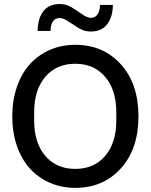

<svg xmlns="http://www.w3.org/2000/svg" viewBox="-20 -909 740 939"><path d="M348.1 9.8Q281.2 9.8 224.4 -14.9Q167.5 -39.6 126.7 -84.2Q85.9 -128.9 63 -194.8Q40 -260.7 40 -339.8Q40 -418.9 63 -484.9Q85.9 -550.8 126.7 -595.7Q167.5 -640.6 224.4 -665.3Q281.2 -689.9 348.1 -689.9Q484.9 -689.9 571 -594.5Q657.2 -499 657.2 -339.8Q657.2 -180.7 571 -85.4Q484.9 9.8 348.1 9.8ZM147 -320.8Q147 -210.4 201.4 -146.7Q255.9 -83 348.1 -83Q440.4 -83 494.6 -146.7Q548.8 -210.4 548.8 -320.8V-358.9Q548.8 -469.2 494.4 -533.2Q439.9 -597.2 348.1 -597.2Q255.9 -597.2 201.4 -533.2Q147 -469.2 147 -358.9ZM164.1 -757.8Q165 -819.3 192.1 -854.2Q219.2 -889.2 271 -889.2Q294.4 -889.2 312.5 -881.8Q330.6 -874.5 351.1 -859.9L375 -844.2Q404.3 -821.8 423.8 -821.8Q445.3 -821.8 456.8 -838.4Q468.3 -855 469.2 -884.8H532.2Q531.2 -824.7 503.9 -789.8Q476.6 -754.9 424.8 -754.9Q401.4 -754.9 383.5 -762.2Q365.7 -769.5 345.2 -784.2L320.8 -799.8Q291.5 -820.8 272 -820.8Q228.5 -820.8 227.1 -757.8Z"/></svg>

Font: TASA Orbiter Deck Medium
Style: Regular
Weight: 500
Designer: Weizhong Zhang
Version: Version 1.000;Glyphs 3.1.2 (3151)